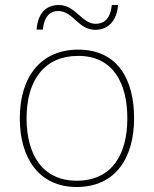

<svg xmlns="http://www.w3.org/2000/svg" viewBox="-20 -736 615 766"><path d="M126 -618H151C157 -678 186 -692 213 -692C271 -692 292 -617 360 -617C410 -617 446 -651 451 -716H426C420 -655 390 -641 361 -641C307 -641 281 -716 215 -716C164 -716 131 -684 126 -618ZM515 -264C515 -417 451 -538 292 -538C145 -538 59 -432 59 -264C59 -107 134 10 286 10C443 10 515 -109 515 -264ZM86 -264C86 -420 160 -513 292 -513C433 -513 488 -402 488 -264C488 -119 426 -15 286 -15C151 -15 86 -117 86 -264Z"/></svg>

Font: Noto Sans Meetei Mayek Thin
Style: Regular
Weight: 100
Designer: Monotype Design Team and Neelakash Kshetrimayum
Foundry: Monotype Imaging Inc.
Version: Version 2.002